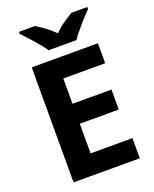

<svg xmlns="http://www.w3.org/2000/svg" viewBox="-168 -1027 897 1120"><g transform="rotate(-20 280.0 -467.0)"><path d="M90 -714H501V-590H241V-433H483V-309H241V-125H501V0H90ZM91 -934H190Q216 -918 246 -896.5Q276 -875 302 -848Q327 -875 358.5 -896.5Q390 -918 416 -934H515V-921Q502 -908 484.5 -889.5Q467 -871 449.5 -850.5Q432 -830 416 -810Q400 -790 390 -774H216Q206 -791 190 -810.5Q174 -830 156.5 -850Q139 -870 121.5 -888.5Q104 -907 91 -921Z"/></g></svg>

Font: BC Sans
Style: Bold
Weight: 700
Designer: Monotype Design Team
Province of B.C.
Foundry: Monotype Imaging Inc.
Version: Version 2.000;GOOG;noto-source:20170915:90ef993387c0